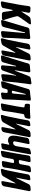

<svg xmlns="http://www.w3.org/2000/svg" viewBox="1923 -2712 784 4671"><g transform="rotate(90 2315.5 -377.0)"><path d="M122 -16C150 -20 173 -41 178 -69L188 -122C193 -149 200 -178 205 -207C209 -230 213 -251 217 -268C219 -275 223 -283 229 -292C232 -295 235 -297 236 -297C237 -297 239 -294 240 -289L258 -166C261 -142 265 -119 268 -96L271 -76C275 -48 296 -30 324 -30L333 -31H427C460 -31 468 -50 468 -66C468 -72 467 -78 465 -85L452 -126C432 -190 411 -252 394 -317L377 -387C376 -394 375 -399 375 -403C375 -411 375 -426 386 -441L411 -479C443 -527 481 -580 512 -623C527 -644 542 -664 557 -685L558 -687C568 -700 573 -711 573 -719C573 -726 572 -738 543 -738C536 -738 531 -738 528 -737L449 -729C421 -726 394 -709 379 -686L332 -612C307 -573 284 -539 265 -508L259 -507L277 -606C278 -613 281 -623 284 -640L290 -674C291 -677 291 -680 291 -685C291 -702 280 -720 252 -721L239 -722C222 -723 204 -725 185 -726H174C151 -726 132 -710 129 -682C106 -499 72 -318 36 -137L17 -45C16 -38 15 -34 15 -33C15 -14 28 -5 47 -5L52 -6H54Z M930 -685C930 -705 923 -721 900 -721C897 -721 894 -721 891 -720C860 -716 829 -712 798 -709L705 -701C678 -698 657 -681 650 -656L636 -605L471 -52C469 -46 468 -41 468 -36C468 -23 476 -11 496 -11C499 -11 502 -11 505 -12L576 -20C605 -24 630 -45 638 -73L769 -590C770 -596 774 -597 780 -597C783 -597 785 -595 785 -591L737 -50C737 -27 743 -9 769 -9C772 -9 776 -9 780 -10L839 -19C843 -20 846 -21 849 -21C878 -25 898 -47 899 -76L908 -315L915 -452L924 -602Z M1450 -687C1451 -692 1452 -696 1452 -699C1452 -724 1433 -730 1412 -730L1349 -725C1320 -722 1293 -705 1280 -678L1137 -388C1131 -376 1127 -370 1125 -370C1125 -370 1123 -369 1123 -374C1123 -378 1124 -384 1126 -392L1184 -683C1185 -688 1186 -692 1186 -696C1186 -712 1176 -723 1157 -723C1154 -723 1151 -723 1147 -722L1098 -714C1070 -710 1048 -688 1043 -660L1007 -465L946 -164L920 -65L913 -43C912 -38 911 -33 911 -29C911 -16 919 -5 936 -5C939 -5 943 -5 947 -6L1024 -19C1052 -24 1079 -44 1094 -69L1247 -345C1254 -356 1258 -362 1261 -362C1262 -362 1264 -363 1264 -356C1264 -352 1263 -347 1262 -340L1209 -55C1208 -51 1208 -47 1208 -44C1208 -27 1219 -17 1234 -17C1237 -17 1241 -18 1246 -19L1277 -25C1305 -32 1326 -54 1333 -82Z M1442 -14C1467 -17 1489 -33 1496 -58L1532 -183C1548 -236 1563 -293 1574 -336C1578 -351 1581 -363 1582 -371C1583 -376 1586 -378 1591 -378C1598 -378 1597 -376 1597 -371L1570 -49C1570 -21 1579 -10 1608 -10L1624 -11H1642C1667 -14 1689 -29 1697 -53C1716 -110 1735 -163 1754 -212C1777 -272 1796 -325 1813 -374C1813 -377 1815 -378 1819 -378C1822 -378 1823 -377 1823 -376C1803 -271 1792 -162 1785 -55V-46C1785 -26 1798 -16 1817 -16L1822 -17H1824L1914 -34C1939 -38 1957 -58 1960 -83L1966 -161C1977 -304 1992 -445 2012 -586L2030 -713V-715L2031 -720C2031 -739 2021 -749 2002 -749L1997 -748H1995L1978 -745C1955 -741 1933 -738 1910 -735L1894 -733C1867 -729 1845 -713 1834 -690L1819 -654C1806 -622 1793 -590 1782 -559C1774 -538 1764 -510 1751 -477L1705 -356C1704 -352 1701 -350 1696 -350C1693 -350 1691 -351 1691 -354V-356C1704 -436 1716 -516 1721 -557C1726 -600 1734 -640 1739 -677L1740 -684C1740 -712 1732 -722 1703 -722L1691 -721C1654 -715 1615 -712 1577 -710C1552 -709 1531 -692 1524 -668L1508 -611C1476 -501 1437 -370 1403 -267L1332 -46C1330 -41 1329 -37 1329 -32C1329 -12 1345 -9 1361 -9Z M2281 -11C2301 -14 2319 -17 2336 -20L2352 -22C2379 -26 2397 -45 2398 -72L2402 -179C2403 -204 2404 -228 2405 -251L2407 -321C2412 -418 2416 -519 2423 -615L2428 -697C2428 -720 2422 -735 2395 -735L2390 -734H2388C2357 -729 2326 -725 2295 -722L2200 -713C2173 -710 2152 -694 2144 -667L2130 -617C2098 -507 2055 -360 2026 -268L1960 -48C1957 -43 1958 -38 1958 -34C1958 -18 1969 -11 1984 -11L1989 -12H1991L2010 -14C2027 -17 2046 -18 2066 -21L2074 -22C2101 -25 2123 -43 2130 -70L2150 -141C2155 -161 2168 -171 2189 -171H2214C2235 -171 2242 -159 2242 -140L2241 -123L2232 -46C2232 -23 2237 -8 2264 -8L2269 -9H2271ZM2276 -522C2272 -483 2269 -447 2266 -412C2263 -383 2261 -355 2258 -328L2256 -306C2254 -285 2243 -274 2223 -273H2208C2193 -273 2188 -281 2188 -292C2188 -293 2189 -297 2190 -302L2244 -522L2265 -601C2266 -605 2270 -608 2275 -609C2280 -609 2282 -607 2282 -602Z M2628 -20C2655 -24 2673 -43 2677 -70L2701 -232C2714 -311 2723 -372 2736 -444L2755 -544C2758 -563 2769 -574 2788 -577C2795 -578 2800 -578 2805 -579H2806C2831 -582 2853 -603 2858 -630L2870 -686C2871 -689 2871 -692 2871 -697C2871 -720 2855 -724 2835 -724L2754 -717C2709 -714 2661 -712 2612 -712H2586C2577 -712 2569 -712 2560 -713L2547 -714C2522 -714 2508 -702 2507 -677C2507 -672 2507 -669 2506 -667C2505 -664 2505 -660 2505 -657V-627C2505 -603 2520 -588 2543 -585L2569 -582C2589 -581 2593 -569 2593 -552C2578 -444 2558 -333 2535 -216C2528 -181 2521 -145 2514 -109L2500 -42C2499 -37 2498 -33 2498 -29C2498 -10 2511 -5 2527 -5L2532 -6H2534Z M3315 -687C3316 -692 3317 -696 3317 -699C3317 -724 3298 -730 3277 -730L3214 -725C3185 -722 3158 -705 3145 -678L3002 -388C2996 -376 2992 -370 2990 -370C2990 -370 2988 -369 2988 -374C2988 -378 2989 -384 2991 -392L3049 -683C3050 -688 3051 -692 3051 -696C3051 -712 3041 -723 3022 -723C3019 -723 3016 -723 3012 -722L2963 -714C2935 -710 2913 -688 2908 -660L2872 -465L2811 -164L2785 -65L2778 -43C2777 -38 2776 -33 2776 -29C2776 -16 2784 -5 2801 -5C2804 -5 2808 -5 2812 -6L2889 -19C2917 -24 2944 -44 2959 -69L3112 -345C3119 -356 3123 -362 3126 -362C3127 -362 3129 -363 3129 -356C3129 -352 3128 -347 3127 -340L3074 -55C3073 -51 3073 -47 3073 -44C3073 -27 3084 -17 3099 -17C3102 -17 3106 -18 3111 -19L3142 -25C3170 -32 3191 -54 3198 -82Z M3633 -722C3609 -717 3590 -698 3586 -671C3577 -615 3560 -508 3537 -383C3528 -340 3501 -303 3454 -303C3429 -303 3419 -318 3419 -338C3419 -344 3420 -351 3421 -359C3437 -440 3468 -595 3484 -669C3485 -673 3485 -677 3485 -680C3485 -695 3477 -704 3461 -704C3458 -704 3455 -704 3451 -703L3384 -691C3359 -687 3338 -667 3334 -642C3323 -595 3308 -510 3288 -394C3283 -364 3280 -338 3280 -316C3280 -234 3313 -180 3400 -180H3413C3429 -181 3457 -191 3480 -206C3487 -209 3491 -211 3494 -211C3499 -211 3501 -208 3501 -203C3501 -200 3500 -197 3499 -193C3490 -146 3481 -95 3470 -50C3469 -45 3468 -41 3468 -38C3468 -25 3477 -14 3493 -14C3496 -14 3499 -14 3502 -15L3569 -25C3594 -29 3614 -48 3618 -73L3733 -705C3734 -708 3734 -711 3734 -714C3734 -730 3724 -739 3711 -739C3708 -739 3704 -738 3699 -737Z M3755 -21C3780 -26 3800 -47 3807 -74L3809 -84C3816 -117 3823 -149 3829 -182L3848 -288C3851 -307 3867 -321 3888 -324L3917 -327C3933 -327 3946 -324 3946 -305C3946 -301 3946 -298 3945 -296L3935 -241C3928 -206 3921 -173 3914 -141C3913 -134 3912 -127 3910 -120L3908 -105C3908 -103 3907 -102 3907 -100L3905 -89C3905 -88 3904 -86 3904 -84L3900 -67C3899 -64 3899 -61 3899 -56C3899 -33 3915 -29 3935 -29L4003 -37C4030 -40 4050 -59 4054 -86L4067 -174C4074 -217 4081 -259 4088 -302C4107 -403 4129 -540 4156 -646L4169 -697C4172 -704 4171 -708 4171 -712C4171 -733 4157 -737 4138 -737L4095 -734L4066 -730C4039 -727 4018 -708 4011 -681L4006 -655C3998 -621 3994 -587 3988 -553L3975 -483C3971 -462 3955 -448 3934 -445L3903 -442C3887 -442 3875 -444 3875 -463C3875 -467 3875 -470 3876 -472L3900 -586L3923 -689C3924 -694 3925 -698 3925 -702C3925 -725 3908 -729 3889 -729L3815 -724C3788 -721 3768 -704 3764 -677L3747 -570C3730 -474 3714 -381 3695 -269C3686 -224 3678 -180 3670 -135L3652 -42C3651 -39 3651 -36 3651 -31C3651 -14 3660 -6 3677 -6C3682 -6 3685 -6 3688 -7Z M4629 -687C4630 -692 4631 -696 4631 -699C4631 -724 4612 -730 4591 -730L4528 -725C4499 -722 4472 -705 4459 -678L4316 -388C4310 -376 4306 -370 4304 -370C4304 -370 4302 -369 4302 -374C4302 -378 4303 -384 4305 -392L4363 -683C4364 -688 4365 -692 4365 -696C4365 -712 4355 -723 4336 -723C4333 -723 4330 -723 4326 -722L4277 -714C4249 -710 4227 -688 4222 -660L4186 -465L4125 -164L4099 -65L4092 -43C4091 -38 4090 -33 4090 -29C4090 -16 4098 -5 4115 -5C4118 -5 4122 -5 4126 -6L4203 -19C4231 -24 4258 -44 4273 -69L4426 -345C4433 -356 4437 -362 4440 -362C4441 -362 4443 -363 4443 -356C4443 -352 4442 -347 4441 -340L4388 -55C4387 -51 4387 -47 4387 -44C4387 -27 4398 -17 4413 -17C4416 -17 4420 -18 4425 -19L4456 -25C4484 -32 4505 -54 4512 -82Z"/></g></svg>

Font: Bangerz
Style: Bold
Weight: 700
Designer: vernon adams
Foundry: Vernon Adams
Version: Version 2.10;December 28, 2023;FontCreator 13.0.0.2683 64-bi